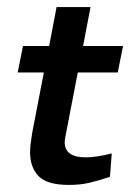

<svg xmlns="http://www.w3.org/2000/svg" viewBox="-20 -514 378 543"><path d="M222 -69Q163 -69 163 -112Q163 -118 165 -128L200 -309H313L328 -384H215L236 -494H140L119 -384H45L30 -309H104L71 -138Q65 -102 65 -84Q65 -41 89 -16Q113 9 175 9Q207 9 232.5 3Q258 -3 291 -14L296 -80Q252 -69 222 -69Z"/></svg>

Font: Cambay Devanagari
Style: Bold Italic
Weight: 700
Designer: Pooja Saxena
Foundry: Pooja Saxena
Version: Version 1.005;PS 001.005;hotconv 1.0.70;makeotf.lib2.5.58329